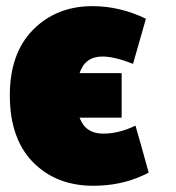

<svg xmlns="http://www.w3.org/2000/svg" viewBox="-20 -579 572 625"><path d="M376 -196H239Q258 -144 316 -144Q367 -144 421 -170Q436 -119 464 -17Q391 21 308 25Q176 33 94 -44.5Q12 -122 12 -269Q12 -406 88 -482.5Q164 -559 281 -559Q370 -559 455 -518L413 -371Q353 -395 313 -395Q257 -395 239 -341H376Z"/></svg>

Font: Repo
Style: ExtraBlack
Weight: 1000
Designer: Stefan Peev
Foundry: Context Ltd
Version: Version 001.000